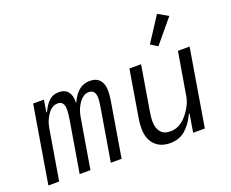

<svg xmlns="http://www.w3.org/2000/svg" viewBox="-125 -986 1449 1205"><g transform="rotate(-20 600.0 -383.5)"><path d="M12 0 98 -516H170L157 -435H161Q181 -479 207 -503.5Q233 -528 273 -528Q315 -528 335 -501Q355 -474 352 -430H355Q376 -477 406.5 -502.5Q437 -528 480 -528Q523 -528 545.5 -502Q568 -476 568 -429Q568 -401 561 -359L501 0H429L487 -346Q494 -388 494 -408Q494 -436 483 -450Q472 -464 450 -464Q430 -464 414.5 -453.5Q399 -443 385 -424Q358 -387 349 -334L293 0H221L279 -346Q285 -382 285 -405Q285 -436 274.5 -450Q264 -464 243 -464Q204 -464 176 -424Q148 -385 140 -334L84 0Z M999 -122H995Q965 -57 923.5 -22.5Q882 12 823 12Q758 12 720.5 -27.5Q683 -67 683 -137Q683 -170 689 -204L741 -516H819L768 -211L767 -203Q763 -175 763 -156Q763 -109 784.5 -83Q806 -57 849 -57Q881 -57 908 -71.5Q935 -86 958 -113Q1007 -171 1017 -231L1065 -516H1143L1057 0H979ZM960 -585 913 -613 1021 -779 1089 -740Z"/></g></svg>

Font: iA Writer Mono V
Style: Regular
Weight: 400
Italic angle: -9.5°
Designer: Mike Abbink, Paul van der Laan, Pieter van Rosmalen
Foundry: Bold Monday
Version: Version 2.000